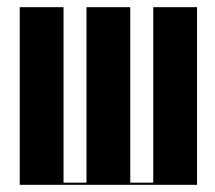

<svg xmlns="http://www.w3.org/2000/svg" viewBox="-20 -515 599 535"><path d="M35 0H529V-495H407V-6H343V-495H221V-6H157V-495H35Z"/></svg>

Font: Moniqa Black
Style: Regular
Weight: 900
Designer: Rajesh Rajput
Foundry: Rajesh Rajput
Version: Version 1.000